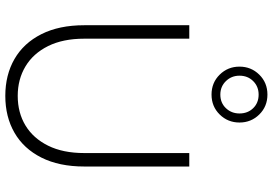

<svg xmlns="http://www.w3.org/2000/svg" viewBox="-176 -866 1053 742"><g transform="rotate(90 351.0 -495.5)"><path d="M351 11Q270 11 208.5 -24.5Q147 -60 112.5 -128.5Q78 -197 78 -294V-700H130V-294Q130 -212 158.5 -154.5Q187 -97 237 -67Q287 -37 351 -37Q416 -37 465.5 -67Q515 -97 543.5 -154.5Q572 -212 572 -294V-700H624V-294Q624 -197 589.5 -128.5Q555 -60 493.5 -24.5Q432 11 351 11ZM346 -786Q300 -786 269 -817.5Q238 -849 238 -894Q238 -939 269 -970.5Q300 -1002 346 -1002Q392 -1002 423 -970.5Q454 -939 454 -894Q454 -849 423 -817.5Q392 -786 346 -786ZM346 -820Q378 -820 398.5 -841.5Q419 -863 419 -894Q419 -926 398.5 -947Q378 -968 346 -968Q315 -968 294 -947Q273 -926 273 -894Q273 -863 294 -841.5Q315 -820 346 -820Z"/></g></svg>

Font: Red Hat Text Light
Style: Regular
Weight: 300
Designer: Pentagram, MCKL
Foundry: Pentagram, MCKL
Version: Version 1.023; ttfautohint (v1.8.3)